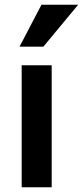

<svg xmlns="http://www.w3.org/2000/svg" viewBox="-20 -786 348 806"><path d="M71 0H197V-512H71ZM162 -590 308 -766H154L62 -590Z"/></svg>

Font: Fog Sans
Style: Bold
Weight: 700
Foundry: Intel Corporation
Version: Version 1.00